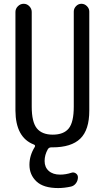

<svg xmlns="http://www.w3.org/2000/svg" viewBox="-20 -750 540 990"><path d="M154.3 -4.9Q60.5 -41 59.6 -179.7V-688.5Q59.6 -705.1 72.3 -717.8Q85 -730.5 102.1 -730.5Q119.1 -730.5 131.3 -717.8Q143.6 -705.1 143.6 -688.5V-200.2Q143.6 -121.1 169.9 -88.4Q196.3 -55.7 252 -55.7Q308.6 -55.7 334.5 -87.9Q360.4 -120.1 360.4 -200.2V-690.4Q360.4 -706.1 372.1 -718.3Q383.8 -730.5 399.9 -730.5Q416 -730.5 428.2 -718.3Q440.4 -706.1 440.4 -690.4V-179.7Q440.4 -80.1 394 -35.2Q347.7 9.8 250 9.8H244.1Q232.4 9.8 226.6 19.5Q210 48.8 210 80.1Q210 112.3 231.4 131.3Q252.9 150.4 290 150.4Q319.3 150.4 348.6 140.6Q360.4 136.7 371.1 144Q381.8 151.4 381.8 164.1Q381.8 180.7 372.1 194.3Q362.3 208 346.7 211.9Q311.5 219.7 280.3 219.7Q204.1 219.7 168 185.5Q131.8 151.4 131.8 99.6Q131.8 51.8 159.2 7.8Q164.1 -1 154.3 -4.9Z"/></svg>

Font: Rounded-X Mgen+ 1mn regular
Style: Regular
Weight: 400
Designer: [Source Han Sans]
Ryoko NISHIZUKA  (kana & ideographs); Paul D. Hunt (Latin, Greek & Cyrillic); Wenlong ZHANG  (bopomofo
Version: Version 1.059.20150602